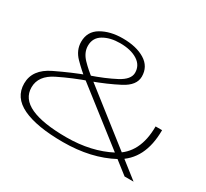

<svg xmlns="http://www.w3.org/2000/svg" viewBox="-139 -888 1179 1101"><g transform="rotate(30 451.0 -337.5)"><path d="M384 6Q570 6 706.5 -67.5Q843 -141 843 -337.5H800Q800 -158 676 -92.8Q552 -27.5 387 -27.5Q232 -27.5 151.8 -64.2Q71.5 -101 71.5 -176.5Q71.5 -253.5 160.2 -297.2Q249 -341 346.5 -375Q439.5 -409 514.2 -448Q589 -487 589 -545.5Q589 -611.5 532.5 -646.2Q476 -681 385.5 -681Q303 -681 245.2 -647.2Q187.5 -613.5 187.5 -545Q187.5 -489.5 229.8 -446.5Q272 -403.5 315 -370L789.5 0H849L351 -390.5Q306 -423.5 269.2 -461.8Q232.5 -500 232.5 -545Q232.5 -597.5 276.8 -623.5Q321 -649.5 386 -649.5Q457 -649.5 500.8 -622Q544.5 -594.5 544.5 -545Q544.5 -500.5 479.2 -466Q414 -431.5 319.5 -399Q232.5 -367.5 128.2 -317.2Q24 -267 24 -174.5Q24 -82.5 117.2 -38.2Q210.5 6 384 6Z"/></g></svg>

Font: Anybody Expanded ExtraLight
Style: Regular
Weight: 250
Width: 7
Version: Version 1.113;gftools[0.9.25]